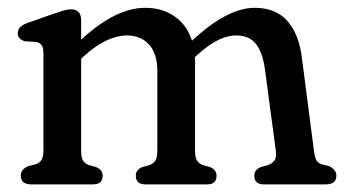

<svg xmlns="http://www.w3.org/2000/svg" viewBox="-20 -484 908 504"><path d="M193 -431V-380Q240 -423 281.5 -443.2Q323 -463.5 361.5 -463.5Q406 -463.5 438.5 -440.8Q471 -418 484 -377Q576.5 -463.5 648.5 -463.5Q704 -463.5 734.5 -428.8Q765 -394 772.5 -332L804 -89Q806 -72 810.2 -64Q814.5 -56 825.5 -52.5L843.5 -48Q863 -38.5 863 -23Q863 0 835.5 0H672.5Q647.5 0 647.5 -23Q647.5 -38 664.5 -45.5L683 -50.5Q694 -54.5 700.2 -62.5Q706.5 -70.5 704 -88.5L675.5 -301.5Q669.5 -346.5 651.8 -368.8Q634 -391 599.5 -391Q578 -391 553.2 -379.2Q528.5 -367.5 497.5 -339.5L491.5 -334Q492 -329 492 -323.5V-89Q492 -71 497 -62.8Q502 -54.5 513 -50.5L531.5 -45.5Q548.5 -38 548.5 -23Q548.5 0 523.5 0H361.5Q336.5 0 336.5 -23Q336.5 -38 353.5 -45.5L372 -50.5Q383 -54.5 388 -62.8Q393 -71 393 -89V-298.5Q393 -343.5 371 -367.2Q349 -391 313 -391Q288 -391 259.5 -377.8Q231 -364.5 199.5 -336L193 -329.5V-89Q193 -71 197.8 -62.8Q202.5 -54.5 214 -50.5L232 -45.5Q249.5 -38 249.5 -23Q249.5 0 224 0H62Q34.5 0 34.5 -23Q34.5 -39 54 -48L72.5 -52.5Q83.5 -56 88.8 -64Q94 -72 94 -89V-343.5Q94 -359 89.2 -365.5Q84.5 -372 74.5 -374L45.5 -375.5Q26.5 -381.5 26.5 -397Q26.5 -414.5 51.5 -423.5L121 -448Q137 -453.5 147.2 -456.5Q157.5 -459.5 166.5 -459.5Q193 -459.5 193 -431Z"/></svg>

Font: Fraunces 72pt SuperSoft
Style: Regular
Weight: 400
Version: Version 1.000;[b76b70a41]